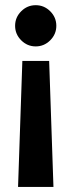

<svg xmlns="http://www.w3.org/2000/svg" viewBox="-20 -527 281 755"><path d="M173.3 -287.3 190.2 208H51L67.9 -287.3ZM120.5 -506.6Q153.5 -506.6 177.5 -482.7Q201.5 -458.8 201.5 -425.5Q201.5 -392.5 177.5 -368.5Q153.5 -344.5 120.5 -344.5Q87.3 -344.5 63.4 -368.5Q39.4 -392.5 39.4 -425.5Q39.4 -458.8 63.4 -482.7Q87.3 -506.6 120.5 -506.6Z"/></svg>

Font: Red Hat Display
Style: Regular
Weight: 300
Designer: Pentagram, MCKL
Foundry: Pentagram, MCKL
Version: Version 1.023